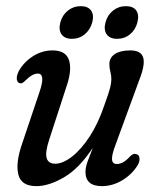

<svg xmlns="http://www.w3.org/2000/svg" viewBox="-20 -610 518 638"><path d="M432 -98Q442 -96.5 443.5 -84.8Q445 -73 436.5 -59.5Q417.5 -29.5 385.5 -10.5Q353.5 8.5 318.5 8.5Q264 8.5 264 -39Q264 -53.5 270.5 -71.8Q277 -90 288.5 -119Q242.5 -49.5 192.2 -20.5Q142 8.5 101 8.5Q50 8.5 40.8 -30.8Q31.5 -70 54 -134L111 -303.5Q132.5 -365.5 105.5 -365.5Q87.5 -365.5 64.5 -342.5Q53 -330.5 46 -333.5Q38 -335 36 -345.8Q34 -356.5 42.5 -374Q59 -403.5 89.2 -423Q119.5 -442.5 154.5 -442.5Q198 -442.5 208.8 -411.5Q219.5 -380.5 203.5 -330.5L143.5 -146Q129.5 -103.5 135 -84.8Q140.5 -66 163.5 -66Q188.5 -66 218.8 -89.2Q249 -112.5 277.8 -156.2Q306.5 -200 327 -261Q341.5 -301 345.8 -318Q350 -335 350 -346Q350 -360 346.8 -371.5Q343.5 -383 343.5 -397Q343.5 -418.5 361.8 -430.5Q380 -442.5 413 -442.5Q448.5 -442.5 455.8 -418.8Q463 -395 442.5 -343.5L364.5 -130.5Q351 -95.5 352.2 -80.2Q353.5 -65 368 -65Q377.5 -65 388 -70.2Q398.5 -75.5 413.5 -91.5Q424.5 -101.5 432 -98ZM219 -481Q195 -481 184.5 -496Q174 -511 180.5 -535.5Q187 -560 205.5 -574.8Q224 -589.5 248.5 -589.5Q272.5 -589.5 282.8 -574.8Q293 -560 286.5 -535.5Q280 -511.5 261.8 -496.2Q243.5 -481 219 -481ZM369 -481Q345 -481 334.5 -496Q324 -511 330.5 -535.5Q337 -560 355.5 -574.8Q374 -589.5 398.5 -589.5Q423 -589.5 433 -574.8Q443 -560 436.5 -535.5Q430.5 -511.5 412.2 -496.2Q394 -481 369 -481Z"/></svg>

Font: Fraunces 144pt SuperSoft
Style: Italic
Weight: 400
Italic angle: -16°
Version: Version 1.000;[b76b70a41]